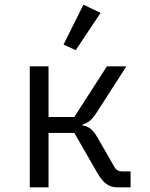

<svg xmlns="http://www.w3.org/2000/svg" viewBox="-20 -799 640 819"><path d="M107 -516H187V-300H297L436 -516H519L393 -320Q376 -294 363 -283.5Q350 -273 332 -268V-264Q352 -261 366 -250Q380 -239 395 -214L469 -85Q479 -68 499 -68H537V0H479Q453 0 434 -14Q415 -28 396 -60L297 -232H187V0H107ZM303 -585 251 -609 336 -779 409 -744Z"/></svg>

Font: iA Writer Mono V
Style: Regular
Weight: 400
Designer: Mike Abbink, Paul van der Laan, Pieter van Rosmalen
Foundry: Bold Monday
Version: Version 2.000